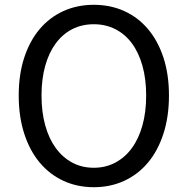

<svg xmlns="http://www.w3.org/2000/svg" viewBox="-20 -767 782 800"><path d="M371 13Q302 13 244.5 -13.5Q187 -40 145.5 -89.5Q104 -139 81 -210Q58 -281 58 -369Q58 -457 81 -527Q104 -597 145.5 -646Q187 -695 244.5 -721Q302 -747 371 -747Q440 -747 497.5 -721Q555 -695 596.5 -646Q638 -597 661 -527Q684 -457 684 -369Q684 -281 661 -210Q638 -139 596.5 -89.5Q555 -40 497.5 -13.5Q440 13 371 13ZM371 -68Q420 -68 460.5 -89.5Q501 -111 529.5 -150Q558 -189 573.5 -244.5Q589 -300 589 -369Q589 -438 573.5 -493Q558 -548 529.5 -586.5Q501 -625 460.5 -645.5Q420 -666 371 -666Q321 -666 281 -645.5Q241 -625 212.5 -586.5Q184 -548 168.5 -493Q153 -438 153 -369Q153 -300 168.5 -244.5Q184 -189 212.5 -150Q241 -111 281 -89.5Q321 -68 371 -68Z"/></svg>

Font: Kinto Sans
Style: Regular
Weight: 400
Designer: Authors: Ryoko NISHIZUKA  (kana & ideographs); Paul D. Hunt (Latin, Greek & Cyrillic); Wenlong ZHANG  (bopomofo); Sandol
Foundry: Adobe Systems Incorporated, ookami Inc.
Version: Version 0.001